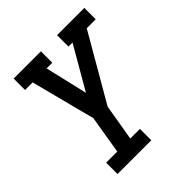

<svg xmlns="http://www.w3.org/2000/svg" viewBox="-200 -653 1001 1001"><g transform="rotate(-45 300.0 -152.5)"><path d="M92 215V131H174L209 -81L186 -168L117 -436H61V-520H262V-436H220L275 -201L411 -436H381V-520H582V-436H516L304 -70L270 131H341V215Z"/></g></svg>

Font: Iosevka Etoile Medium Oblique
Style: Regular
Weight: 500
Italic angle: -9°
Designer: Belleve Invis
Foundry: Belleve Invis
Version: Version 15.5.2; ttfautohint (v1.8.4)